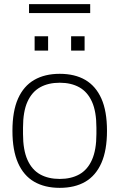

<svg xmlns="http://www.w3.org/2000/svg" viewBox="-20 -894 576 926"><path d="M268 12Q196 12 145 -17.5Q94 -47 67 -108Q40 -169 40 -263Q40 -358 67 -418.5Q94 -479 145 -508.5Q196 -538 268 -538Q341 -538 391.5 -508.5Q442 -479 469 -418.5Q496 -358 496 -263Q496 -169 469 -108Q442 -47 391.5 -17.5Q341 12 268 12ZM268 -31Q323 -31 362.5 -53Q402 -75 423.5 -123Q445 -171 445 -248V-278Q445 -356 423.5 -403.5Q402 -451 362.5 -473Q323 -495 268 -495Q213 -495 173.5 -473Q134 -451 112.5 -403.5Q91 -356 91 -278V-248Q91 -171 112.5 -123Q134 -75 173.5 -53Q213 -31 268 -31ZM147 -650V-719H212V-650ZM323 -650V-719H388V-650ZM120 -831V-874H415V-831Z"/></svg>

Font: Archivo Thin
Style: Regular
Weight: 250
Designer: Hector Gatti
Foundry: Omnibus-Type
Version: Version 2.001